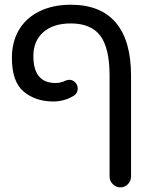

<svg xmlns="http://www.w3.org/2000/svg" viewBox="-20 -603 635 812"><path d="M443.4 143.6V-283.2Q443.4 -399.4 404.3 -451.7Q365.2 -503.9 279.3 -503.9Q205.1 -503.9 163.1 -466.8Q121.1 -429.7 121.1 -366.2Q121.1 -252 214.8 -252Q231.4 -252 240.2 -255.9L243.2 -256.8Q251 -257.8 251 -259.8Q265.6 -265.6 272.5 -265.6Q287.1 -265.6 297.9 -254.9Q308.6 -244.1 308.6 -228.5Q308.6 -206.1 287.1 -195.3Q250 -173.8 205.1 -173.8Q130.9 -173.8 80.6 -215.3Q30.3 -256.8 30.3 -358.4Q30.3 -424.8 59.6 -475.6Q89.8 -527.3 147 -555.2Q204.1 -583 279.3 -583Q405.3 -583 469.7 -507.3Q534.2 -431.6 534.2 -283.2V143.6Q534.2 162.1 521 175.8Q507.8 189.5 489.3 189.5Q470.7 189.5 457 175.8Q443.4 162.1 443.4 143.6Z"/></svg>

Font: YuPearl-Regular
Style: Regular
Weight: 400
Designer: Max Yao
Foundry: Max-Everyday
Version: Version 1.011; ttfautohint (v1.8.3)